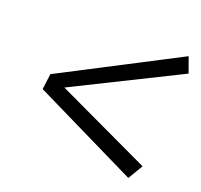

<svg xmlns="http://www.w3.org/2000/svg" viewBox="-95 -608 749 715"><g transform="rotate(20 279.5 -250.5)"><path d="M481 1 68 -201 76 -263 537 -502 559 -441 142 -234 516 -58Z"/></g></svg>

Font: Faustina Light
Style: Italic
Weight: 300
Italic angle: -8°
Designer: Alfonso Garcia
Foundry: http://www.omnibus-type.com
Version: Version 1.200